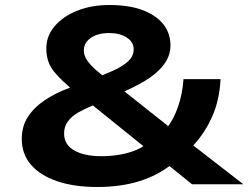

<svg xmlns="http://www.w3.org/2000/svg" viewBox="-20 -736 992 767"><path d="M368 11Q276 11 208.5 -12Q141 -35 104 -77.5Q67 -120 67 -181Q67 -232 92 -270Q117 -308 160 -336.5Q203 -365 255 -384L294 -405L275 -374Q225 -414 195 -451Q165 -488 165 -542Q165 -592 198 -631Q231 -670 288 -693Q345 -716 417 -716Q496 -716 550 -695.5Q604 -675 632.5 -639Q661 -603 661 -555Q661 -512 633 -476Q605 -440 557.5 -412Q510 -384 452 -360L463 -382L651 -233L648 -227Q673 -258 691 -309Q709 -360 713 -420H861Q857 -336 827.5 -270Q798 -204 752 -155L734 -169L952 0H747L649 -79H665Q610 -35 536 -12Q462 11 368 11ZM386 -112Q438 -112 484 -123.5Q530 -135 559 -156L564 -143L331 -331L382 -329L349 -314Q320 -302 294 -287.5Q268 -273 252 -252Q236 -231 236 -203Q236 -158 276.5 -135Q317 -112 386 -112ZM417 -604Q370 -604 342.5 -584.5Q315 -565 315 -535Q315 -513 329 -493.5Q343 -474 365.5 -454.5Q388 -435 415 -415L367 -426Q398 -439 432.5 -454Q467 -469 490.5 -490Q514 -511 514 -539Q514 -568 486.5 -586Q459 -604 417 -604Z"/></svg>

Font: Nunito Sans 7pt Expanded ExtraBold
Style: Regular
Weight: 800
Width: 7
Designer: Vernon Adams
Foundry: Vernon Adams
Version: Version 3.101;gftools[0.9.27]